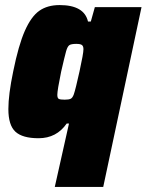

<svg xmlns="http://www.w3.org/2000/svg" viewBox="-20 -538 578 757"><path d="M252 -51H243Q203 7 132 7Q69 7 41 -18.5Q13 -44 13 -108Q13 -165 32 -256Q53 -360 78 -416.5Q103 -473 135 -495.5Q167 -518 215 -518Q312 -518 327 -453H338L354 -510H538L387 199H196ZM271 -166Q278 -186 293.5 -256.5Q309 -327 309 -344Q309 -356 303 -360.5Q297 -365 281 -365Q261 -365 253.5 -360Q246 -355 240.5 -335.5Q235 -316 221 -255Q206 -182 206 -164Q206 -151 212 -148Q218 -145 235 -145Q251 -145 258.5 -148.5Q266 -152 271 -166Z"/></svg>

Font: Saira Semi Condensed Black
Style: Italic
Weight: 900
Width: 4
Italic angle: -12°
Designer: Hector Gatti with collaboration of the Omnibus-Type team
Foundry: Omnibus-Type
Version: Version 1.001; ttfautohint (v1.8)